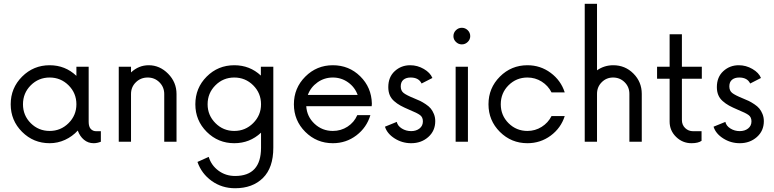

<svg xmlns="http://www.w3.org/2000/svg" viewBox="-20 -750 4098 1016"><path d="M488.8 -55.7H513.7V0Q493.7 7.8 475.6 7.8Q446.3 7.8 424.3 -10.5Q402.3 -28.8 391.6 -59.1Q362.8 -27.8 324.2 -10Q285.6 7.8 242.7 7.8Q157.2 7.8 96.9 -52.2Q36.6 -112.3 36.6 -198.2Q36.6 -284.2 96.9 -344.5Q157.2 -404.8 242.7 -404.8Q325.2 -404.8 384.3 -348.6V-397H449.2V-105.5Q449.2 -79.6 460.4 -67.6Q471.7 -55.7 488.8 -55.7ZM384.3 -198.2Q384.3 -257.3 342.8 -298.6Q301.3 -339.8 242.7 -339.8Q184.1 -339.8 142.8 -298.6Q101.6 -257.3 101.6 -198.2Q101.6 -139.2 142.8 -98.1Q184.1 -57.1 242.7 -57.1Q301.3 -57.1 342.8 -98.4Q384.3 -139.6 384.3 -198.2Z M767.1 -404.8Q825.2 -404.8 869.6 -359.9Q914.1 -314.9 914.1 -252.4V0H849.1V-252.4Q849.1 -289.1 823.7 -314.5Q798.3 -339.8 761.7 -339.8Q724.6 -339.8 699 -314.7Q673.3 -289.6 673.3 -252.4V0H608.4V-397H673.3V-366.7Q713.9 -404.8 767.1 -404.8Z M1360.4 -397H1426.3V31.7Q1426.3 137.7 1371.3 191.9Q1316.4 246.1 1224.1 246.1Q1154.3 246.1 1100.3 207.5Q1046.4 168.9 1024.9 106.9L1084.5 80.1Q1097.7 124.5 1135.7 152.8Q1173.8 181.2 1224.1 181.2Q1361.3 181.2 1361.3 31.7V-47.9Q1301.8 7.8 1219.7 7.8Q1134.3 7.8 1074 -52.2Q1013.7 -112.3 1013.7 -198.2Q1013.7 -284.7 1073.7 -344.7Q1133.8 -404.8 1219.7 -404.8Q1301.8 -404.8 1360.4 -350.1ZM1361.3 -198.2Q1361.3 -257.3 1319.8 -298.6Q1278.3 -339.8 1219.7 -339.8Q1161.1 -339.8 1119.9 -298.6Q1078.6 -257.3 1078.6 -198.2Q1078.6 -140.1 1119.9 -98.6Q1161.1 -57.1 1219.7 -57.1Q1278.3 -57.1 1319.8 -98.6Q1361.3 -140.1 1361.3 -198.2Z M1947.8 -201.7 1946.8 -188H1600.6Q1604 -132.8 1644.5 -95Q1685.1 -57.1 1741.2 -57.1Q1784.2 -57.1 1819.1 -79.8Q1854 -102.5 1870.6 -140.6H1939.9Q1920.4 -75.2 1866 -33.7Q1811.5 7.8 1741.2 7.8Q1655.8 7.8 1595.5 -52.2Q1535.2 -112.3 1535.2 -198.2Q1535.2 -284.2 1595.5 -344.5Q1655.8 -404.8 1741.2 -404.8Q1826.7 -404.8 1886.2 -346.2Q1945.8 -287.6 1947.8 -201.7ZM1608.9 -247.6H1872.6Q1857.9 -288.6 1822 -314.2Q1786.1 -339.8 1741.2 -339.8Q1696.3 -339.8 1660.2 -314.2Q1624 -288.6 1608.9 -247.6Z M2155.8 7.8Q2107.9 7.8 2068.1 -17.6Q2028.3 -43 2017.1 -79.6L2079.6 -105Q2084 -84 2106.2 -70.1Q2128.4 -56.2 2155.8 -56.2Q2182.1 -56.2 2200 -70.1Q2217.8 -84 2217.8 -107.9Q2217.8 -129.9 2202.6 -141.1Q2187.5 -152.3 2146.5 -168.9Q2117.7 -181.2 2099.4 -191.2Q2081.1 -201.2 2065.2 -215.3Q2049.3 -229.5 2042 -247.6Q2034.7 -265.6 2034.7 -289.1Q2034.7 -342.3 2068.8 -373.5Q2103 -404.8 2150.4 -404.8Q2189 -404.8 2222.9 -385Q2256.8 -365.2 2268.1 -337.4L2210.9 -308.1Q2195.8 -339.8 2152.8 -339.8Q2128.9 -339.8 2114.7 -327.9Q2100.6 -315.9 2100.6 -293Q2100.6 -270 2115.7 -258.1Q2130.9 -246.1 2171.9 -229.5Q2191.4 -221.7 2203.9 -215.6Q2216.3 -209.5 2232.9 -198.5Q2249.5 -187.5 2259.3 -175.8Q2269 -164.1 2276.1 -146.7Q2283.2 -129.4 2283.2 -108.9Q2283.2 -57.6 2246.3 -24.9Q2209.5 7.8 2155.8 7.8Z M2379.4 -558.6Q2379.4 -577.1 2392.6 -590.1Q2405.8 -603 2423.8 -603Q2441.9 -603 2455.1 -590.1Q2468.3 -577.1 2468.3 -558.6Q2468.3 -541 2455.1 -528.1Q2441.9 -515.1 2423.8 -515.1Q2405.8 -515.1 2392.6 -528.1Q2379.4 -541 2379.4 -558.6ZM2391.1 0V-397H2456.1V0Z M2771 7.8Q2685.5 7.8 2625.2 -52.2Q2564.9 -112.3 2564.9 -198.2Q2564.9 -284.2 2625.2 -344.5Q2685.5 -404.8 2771 -404.8Q2839.8 -404.8 2894 -364.5Q2948.2 -324.2 2968.3 -261.2H2898.4Q2880.4 -296.9 2846.2 -318.4Q2812 -339.8 2771 -339.8Q2712.4 -339.8 2671.1 -298.8Q2629.9 -257.8 2629.9 -198.2Q2629.9 -139.2 2671.1 -98.1Q2712.4 -57.1 2771 -57.1Q2812 -57.1 2846.2 -78.6Q2880.4 -100.1 2898.4 -135.7H2968.3Q2948.2 -72.3 2894 -32.2Q2839.8 7.8 2771 7.8Z M3225.1 -404.8Q3288.1 -404.8 3332 -360.6Q3376 -316.4 3376 -253.4V0H3310.5V-253.4Q3310.5 -290 3285.4 -314.9Q3260.3 -339.8 3224.1 -339.8Q3189 -339.8 3164.1 -314.9Q3139.2 -290 3139.2 -253.4V0H3074.2V-730H3139.2V-377.9Q3177.7 -404.8 3225.1 -404.8Z M3693.8 -333.5H3588.4V-115.2Q3588.4 -88.9 3605.7 -72.3Q3623 -55.7 3647.5 -55.7H3692.4V-4.9Q3674.8 7.8 3639.2 7.8Q3591.8 7.8 3557.6 -25.6Q3523.4 -59.1 3523.4 -106.4V-333.5H3457V-397H3523.4V-568.8H3588.4V-397H3693.8Z M3894.5 7.8Q3846.7 7.8 3806.9 -17.6Q3767.1 -43 3755.9 -79.6L3818.4 -105Q3822.8 -84 3845 -70.1Q3867.2 -56.2 3894.5 -56.2Q3920.9 -56.2 3938.7 -70.1Q3956.5 -84 3956.5 -107.9Q3956.5 -129.9 3941.4 -141.1Q3926.3 -152.3 3885.3 -168.9Q3856.4 -181.2 3838.1 -191.2Q3819.8 -201.2 3804 -215.3Q3788.1 -229.5 3780.8 -247.6Q3773.4 -265.6 3773.4 -289.1Q3773.4 -342.3 3807.6 -373.5Q3841.8 -404.8 3889.2 -404.8Q3927.7 -404.8 3961.7 -385Q3995.6 -365.2 4006.8 -337.4L3949.7 -308.1Q3934.6 -339.8 3891.6 -339.8Q3867.7 -339.8 3853.5 -327.9Q3839.4 -315.9 3839.4 -293Q3839.4 -270 3854.5 -258.1Q3869.6 -246.1 3910.6 -229.5Q3930.2 -221.7 3942.6 -215.6Q3955.1 -209.5 3971.7 -198.5Q3988.3 -187.5 3998 -175.8Q4007.8 -164.1 4014.9 -146.7Q4022 -129.4 4022 -108.9Q4022 -57.6 3985.1 -24.9Q3948.2 7.8 3894.5 7.8Z"/></svg>

Font: Now
Style: Regular
Weight: 400
Designer: Alfredo Marco Pradil
Foundry: Alfredo Marco Pradil
Version: Version 1.200;hotconv 1.0.109;makeotfexe 2.5.65596